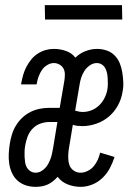

<svg xmlns="http://www.w3.org/2000/svg" viewBox="-20 -718 540 746"><path d="M118 8Q98 8 80 2Q62 -4 48.5 -16Q35 -28 27 -45Q19 -62 16 -81Q13 -100 14 -120Q15 -140 18 -159Q21 -178 26.5 -196Q32 -214 42.5 -231Q53 -248 67.5 -261.5Q82 -275 99.5 -283.5Q117 -292 135.5 -295.5Q154 -299 172 -299H212L230 -404Q232 -416 232 -428.5Q232 -441 227 -451Q222 -461 211.5 -467Q201 -473 189 -473Q176 -473 163 -465Q150 -457 142.5 -445.5Q135 -434 130 -420.5Q125 -407 123 -394L122 -390H62L63 -397Q66 -413 70.5 -428.5Q75 -444 83 -459Q91 -474 101.5 -487Q112 -500 126.5 -509.5Q141 -519 157 -523.5Q173 -528 189 -528Q214 -528 236.5 -520Q259 -512 273 -494Q290 -511 312.5 -519.5Q335 -528 357 -528Q376 -528 394 -522Q412 -516 425 -503Q438 -490 445 -473Q452 -456 455 -437.5Q458 -419 459 -399.5Q460 -380 456 -361Q452 -334 438.5 -309Q425 -284 403.5 -265.5Q382 -247 354.5 -237.5Q327 -228 301 -228Q291 -228 281.5 -229Q272 -230 263 -233L247 -137Q245 -122 245 -106.5Q245 -91 249.5 -77.5Q254 -64 266 -55.5Q278 -47 293 -47Q307 -47 321 -54Q335 -61 344.5 -72.5Q354 -84 360 -97.5Q366 -111 369 -125L425 -108Q418 -86 407 -65Q396 -44 378.5 -27Q361 -10 338.5 -1Q316 8 294 8Q267 8 243 -1.5Q219 -11 204 -31Q196 -22 186 -14Q176 -6 165 -1Q154 4 142 6Q130 8 118 8ZM302 -283Q319 -283 335.5 -289.5Q352 -296 365 -308.5Q378 -321 386 -337Q394 -353 397 -369Q399 -380 399 -391Q399 -402 398.5 -412.5Q398 -423 396 -433.5Q394 -444 389 -453Q384 -462 375.5 -467.5Q367 -473 356 -473Q342 -473 329 -464Q316 -455 308 -442.5Q300 -430 295.5 -416Q291 -402 289 -388L272 -288Q279 -286 286.5 -284.5Q294 -283 302 -283ZM118 -47Q129 -47 138.5 -52Q148 -57 155.5 -65Q163 -73 168 -82.5Q173 -92 176.5 -101.5Q180 -111 182 -121Q184 -131 186 -141L203 -244H173Q155 -244 137.5 -238Q120 -232 107 -218.5Q94 -205 87.5 -188Q81 -171 78 -153Q76 -142 75.5 -131Q75 -120 75.5 -109Q76 -98 77.5 -87.5Q79 -77 84 -68Q89 -59 98 -53Q107 -47 118 -47ZM155 -642 154 -698H454L455 -642Z"/></svg>

Font: Iosevka Curly Light
Style: Italic
Weight: 300
Italic angle: -9°
Monospace: yes
Designer: Belleve Invis
Foundry: Belleve Invis
Version: Version 22.1.2; ttfautohint (v1.8.4)